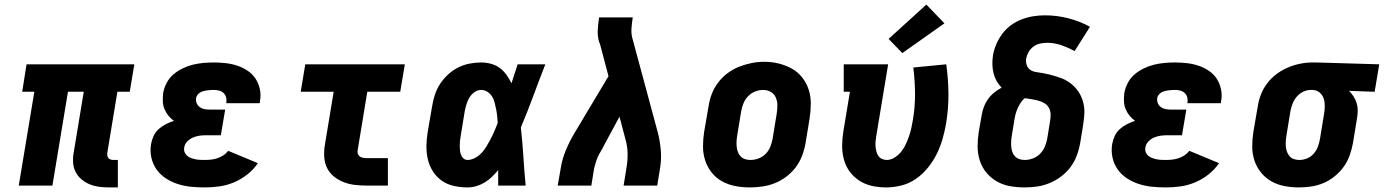

<svg xmlns="http://www.w3.org/2000/svg" viewBox="-20 -811 6047 839"><path d="M456 8Q434 8 412 5Q390 2 371 -6Q352 -14 336 -27.5Q320 -41 310.5 -59.5Q301 -78 299.5 -100Q298 -122 302 -144L346 -410H277L209 0H62L130 -410H77L96 -530H567L547 -410H493L449 -144Q448 -137 449 -131Q450 -125 453.5 -120.5Q457 -116 463 -114Q469 -112 476 -112H495V8Z M875 8Q844 8 814 5Q784 2 756.5 -7Q729 -16 705 -31.5Q681 -47 664.5 -70Q648 -93 641.5 -122Q635 -151 640 -181Q643 -199 651 -216.5Q659 -234 673.5 -247Q688 -260 705 -268.5Q722 -277 740 -283Q726 -293 715.5 -306Q705 -319 698.5 -335Q692 -351 691.5 -369Q691 -387 693 -405Q697 -427 708.5 -449Q720 -471 738.5 -486.5Q757 -502 779 -512.5Q801 -523 823.5 -528.5Q846 -534 869 -536Q892 -538 915 -538Q941 -538 967 -535Q993 -532 1017 -524Q1041 -516 1062 -502Q1083 -488 1096.5 -467.5Q1110 -447 1115.5 -421.5Q1121 -396 1116 -369Q1116 -367 1115.5 -364.5Q1115 -362 1115 -360H969Q969 -361 969 -361.5Q969 -362 969 -363Q971 -375 968 -386Q965 -397 957 -404.5Q949 -412 938 -415Q927 -418 915 -418Q907 -418 899.5 -417.5Q892 -417 884.5 -416Q877 -415 869.5 -413Q862 -411 855 -407Q848 -403 843 -396.5Q838 -390 837 -383Q835 -371 839.5 -360Q844 -349 853.5 -342.5Q863 -336 874.5 -334Q886 -332 899 -332H964L945 -220H880Q866 -220 851.5 -218Q837 -216 823 -210Q809 -204 798 -192.5Q787 -181 785 -166Q783 -156 786.5 -146.5Q790 -137 797.5 -130.5Q805 -124 814.5 -120.5Q824 -117 834 -115Q844 -113 854 -112.5Q864 -112 875 -112Q888 -112 902 -113.5Q916 -115 929.5 -119.5Q943 -124 955.5 -132Q968 -140 977 -152L1107 -98Q1088 -70 1060.5 -48.5Q1033 -27 1002 -14Q971 -1 938.5 3.5Q906 8 875 8Z M1582 0Q1556 0 1530.5 -3Q1505 -6 1482 -15Q1459 -24 1440 -39Q1421 -54 1410 -75.5Q1399 -97 1397 -123Q1395 -149 1399 -174L1438 -410H1294L1314 -530H1749L1729 -410H1585L1543 -155Q1541 -147 1543.5 -139.5Q1546 -132 1552 -127.5Q1558 -123 1566 -121.5Q1574 -120 1582 -120H1675V0Z M2023 8Q1993 8 1963.5 1.5Q1934 -5 1910.5 -21.5Q1887 -38 1871.5 -62.5Q1856 -87 1849.5 -115.5Q1843 -144 1843.5 -174.5Q1844 -205 1849 -235L1868 -345Q1872 -371 1880 -396Q1888 -421 1902.5 -443.5Q1917 -466 1937.5 -485Q1958 -504 1982 -516Q2006 -528 2031.5 -533Q2057 -538 2083 -538Q2105 -538 2126.5 -532Q2148 -526 2164.5 -513.5Q2181 -501 2193.5 -483.5Q2206 -466 2215 -447Q2222 -468 2228.5 -488.5Q2235 -509 2242 -530H2363Q2336 -461 2310.5 -392Q2285 -323 2256 -254Q2263 -191 2267 -127.5Q2271 -64 2277 0H2157Q2157 -17 2157 -34Q2157 -51 2157 -68Q2144 -52 2129.5 -38Q2115 -24 2097.5 -13.5Q2080 -3 2061 2.5Q2042 8 2023 8ZM2023 -112Q2036 -112 2049 -117.5Q2062 -123 2073 -132Q2084 -141 2092.5 -152Q2101 -163 2108 -175Q2115 -187 2121.5 -199Q2128 -211 2134 -223.5Q2140 -236 2145 -249Q2150 -262 2155 -274Q2154 -289 2152.5 -304Q2151 -319 2148 -333.5Q2145 -348 2141.5 -362.5Q2138 -377 2130.5 -389Q2123 -401 2110.5 -409.5Q2098 -418 2083 -418Q2067 -418 2053.5 -408.5Q2040 -399 2031.5 -385Q2023 -371 2018.5 -356Q2014 -341 2011 -326L1993 -216Q1991 -205 1990 -195Q1989 -185 1989 -174.5Q1989 -164 1990 -154Q1991 -144 1994.5 -134.5Q1998 -125 2005.5 -118.5Q2013 -112 2023 -112Z M2417 0 2430 -74Q2436 -115 2453 -155.5Q2470 -196 2493 -234L2639 -478L2602 -618Q2601 -621 2600 -623Q2599 -625 2598 -628Q2598 -628 2598 -628Q2598 -628 2598 -628Q2598 -628 2598 -628Q2598 -628 2598 -628Q2591 -651 2592 -676.5Q2593 -702 2597 -728L2598 -735H2745L2744 -728Q2741 -708 2739.5 -688Q2738 -668 2742 -649L2854 -234Q2864 -196 2867.5 -155.5Q2871 -115 2864 -74L2852 0H2705L2717 -74Q2723 -107 2722.5 -139.5Q2722 -172 2713 -203L2687 -301L2619 -175Q2613 -162 2605.5 -150Q2598 -138 2592.5 -125.5Q2587 -113 2583 -100Q2579 -87 2576 -74L2564 0Z M3256 8Q3224 8 3193 2Q3162 -4 3135.5 -18.5Q3109 -33 3090 -57Q3071 -81 3061.5 -110Q3052 -139 3052 -171Q3052 -203 3057 -235L3076 -345Q3080 -373 3090 -399.5Q3100 -426 3117.5 -449.5Q3135 -473 3159 -491Q3183 -509 3210 -519.5Q3237 -530 3264.5 -535.5Q3292 -541 3320 -541Q3352 -541 3382.5 -533.5Q3413 -526 3439.5 -511.5Q3466 -497 3485 -473Q3504 -449 3513.5 -420Q3523 -391 3523 -359Q3523 -327 3518 -295L3500 -185Q3495 -157 3485 -130.5Q3475 -104 3457.5 -80.5Q3440 -57 3416 -39Q3392 -21 3365.5 -10.5Q3339 0 3311 4Q3283 8 3256 8ZM3259 -112Q3277 -112 3294.5 -118.5Q3312 -125 3325.5 -138.5Q3339 -152 3346 -169.5Q3353 -187 3356 -204L3374 -314Q3377 -333 3377 -351Q3377 -369 3370 -385Q3363 -401 3348 -409.5Q3333 -418 3314 -418Q3297 -418 3279.5 -411Q3262 -404 3249 -390.5Q3236 -377 3229 -360Q3222 -343 3219 -326L3201 -216Q3199 -204 3198.5 -191.5Q3198 -179 3199.5 -167.5Q3201 -156 3205 -145.5Q3209 -135 3217 -127Q3225 -119 3236 -115.5Q3247 -112 3259 -112Z M3852 8Q3821 8 3791 1.5Q3761 -5 3736 -21Q3711 -37 3693.5 -60.5Q3676 -84 3668 -113Q3660 -142 3660 -173Q3660 -204 3665 -235L3694 -410H3667V-530H3861L3809 -216Q3807 -204 3806 -193Q3805 -182 3806 -171Q3807 -160 3809.5 -149.5Q3812 -139 3818 -130Q3824 -121 3834 -116.5Q3844 -112 3855 -112Q3872 -112 3889 -122.5Q3906 -133 3918 -148Q3930 -163 3938 -180.5Q3946 -198 3952 -215Q3958 -232 3962 -250Q3966 -268 3969 -286Q3979 -345 3978.5 -402Q3978 -459 3971 -516L4115 -530Q4124 -465 4124.5 -400.5Q4125 -336 4114 -270Q4108 -236 4098.5 -203Q4089 -170 4073.5 -138.5Q4058 -107 4035 -78.5Q4012 -50 3982.5 -29.5Q3953 -9 3919 -0.5Q3885 8 3852 8ZM3923 -579 3863 -641 4028 -791 4107 -709Z M4458 8Q4425 8 4394 2.5Q4363 -3 4336.5 -18Q4310 -33 4290.5 -56.5Q4271 -80 4261.5 -109.5Q4252 -139 4252 -171Q4252 -203 4257 -235L4270 -309Q4273 -327 4279.5 -344.5Q4286 -362 4297.5 -378Q4309 -394 4324.5 -406.5Q4340 -419 4357 -428Q4344 -441 4335 -457Q4326 -473 4321.5 -491.5Q4317 -510 4316.5 -529Q4316 -548 4319 -568Q4323 -593 4333.5 -617.5Q4344 -642 4360 -663.5Q4376 -685 4398 -701Q4420 -717 4445 -726.5Q4470 -736 4495.5 -740Q4521 -744 4546 -744Q4599 -744 4649 -731Q4699 -718 4743 -694L4676 -588Q4648 -603 4618 -613.5Q4588 -624 4555 -624Q4540 -624 4524.5 -620.5Q4509 -617 4496 -607.5Q4483 -598 4475 -584Q4467 -570 4464 -555Q4462 -541 4466.5 -527Q4471 -513 4482.5 -505.5Q4494 -498 4508.5 -496Q4523 -494 4537 -491.5Q4551 -489 4565 -485.5Q4579 -482 4592.5 -478Q4606 -474 4619 -469Q4632 -464 4643.5 -457Q4655 -450 4665.5 -441Q4676 -432 4684.5 -421.5Q4693 -411 4699.5 -399Q4706 -387 4710.5 -373.5Q4715 -360 4717 -346Q4719 -332 4718.5 -317.5Q4718 -303 4716 -288Q4714 -273 4712 -258L4700 -185Q4695 -157 4685 -130.5Q4675 -104 4658 -81Q4641 -58 4617 -40Q4593 -22 4566.5 -11Q4540 0 4512.5 4Q4485 8 4458 8ZM4458 -112Q4475 -112 4493 -118.5Q4511 -125 4524.5 -138.5Q4538 -152 4545.5 -169.5Q4553 -187 4556 -204L4568 -278Q4571 -294 4571 -309.5Q4571 -325 4564.5 -338Q4558 -351 4545.5 -359Q4533 -367 4518 -371Q4503 -375 4488 -377.5Q4473 -380 4458 -382Q4448 -374 4440.5 -362.5Q4433 -351 4427.5 -339Q4422 -327 4418.5 -314.5Q4415 -302 4413 -289L4401 -216Q4399 -204 4398.5 -192Q4398 -180 4399 -168.5Q4400 -157 4404 -146Q4408 -135 4416 -127Q4424 -119 4435 -115.5Q4446 -112 4458 -112Z M5075 8Q5044 8 5014 5Q4984 2 4956.5 -7Q4929 -16 4905 -31.5Q4881 -47 4864.5 -70Q4848 -93 4841.5 -122Q4835 -151 4840 -181Q4843 -199 4851 -216.5Q4859 -234 4873.5 -247Q4888 -260 4905 -268.5Q4922 -277 4940 -283Q4926 -293 4915.5 -306Q4905 -319 4898.5 -335Q4892 -351 4891.5 -369Q4891 -387 4893 -405Q4897 -427 4908.5 -449Q4920 -471 4938.5 -486.5Q4957 -502 4979 -512.5Q5001 -523 5023.5 -528.5Q5046 -534 5069 -536Q5092 -538 5115 -538Q5141 -538 5167 -535Q5193 -532 5217 -524Q5241 -516 5262 -502Q5283 -488 5296.5 -467.5Q5310 -447 5315.5 -421.5Q5321 -396 5316 -369Q5316 -367 5315.5 -364.5Q5315 -362 5315 -360H5169Q5169 -361 5169 -361.5Q5169 -362 5169 -363Q5171 -375 5168 -386Q5165 -397 5157 -404.5Q5149 -412 5138 -415Q5127 -418 5115 -418Q5107 -418 5099.5 -417.5Q5092 -417 5084.5 -416Q5077 -415 5069.5 -413Q5062 -411 5055 -407Q5048 -403 5043 -396.5Q5038 -390 5037 -383Q5035 -371 5039.5 -360Q5044 -349 5053.5 -342.5Q5063 -336 5074.5 -334Q5086 -332 5099 -332H5164L5145 -220H5080Q5066 -220 5051.5 -218Q5037 -216 5023 -210Q5009 -204 4998 -192.5Q4987 -181 4985 -166Q4983 -156 4986.5 -146.5Q4990 -137 4997.5 -130.5Q5005 -124 5014.5 -120.5Q5024 -117 5034 -115Q5044 -113 5054 -112.5Q5064 -112 5075 -112Q5088 -112 5102 -113.5Q5116 -115 5129.5 -119.5Q5143 -124 5155.5 -132Q5168 -140 5177 -152L5307 -98Q5288 -70 5260.5 -48.5Q5233 -27 5202 -14Q5171 -1 5138.5 3.5Q5106 8 5075 8Z M5656 8Q5624 8 5592.5 2Q5561 -4 5535 -19Q5509 -34 5490 -57.5Q5471 -81 5461.5 -110Q5452 -139 5452 -171Q5452 -203 5457 -235L5476 -345Q5480 -372 5490 -398Q5500 -424 5517.5 -447Q5535 -470 5558.5 -487.5Q5582 -505 5608 -516Q5634 -527 5661 -532.5Q5688 -538 5715 -538Q5720 -538 5724 -538Q5728 -538 5733 -538L6007 -530L5987 -410L5875 -414Q5886 -403 5894.5 -390Q5903 -377 5908 -361Q5913 -345 5913 -328.5Q5913 -312 5910 -295L5892 -185Q5887 -158 5877.5 -131.5Q5868 -105 5851.5 -82Q5835 -59 5812 -40.5Q5789 -22 5763 -11Q5737 0 5709.5 4Q5682 8 5656 8ZM5658 -112Q5658 -112 5658 -112Q5658 -112 5658 -112Q5675 -112 5692 -119Q5709 -126 5721 -140Q5733 -154 5739 -170.5Q5745 -187 5748 -204L5766 -314Q5769 -331 5769 -348.5Q5769 -366 5764 -381Q5759 -396 5746.5 -406.5Q5734 -417 5717 -418H5713Q5712 -418 5710.5 -418Q5709 -418 5708 -418Q5691 -418 5674.5 -410Q5658 -402 5646.5 -388.5Q5635 -375 5628.5 -358.5Q5622 -342 5619 -326L5601 -216Q5599 -204 5598.5 -192Q5598 -180 5599 -168.5Q5600 -157 5604.5 -146Q5609 -135 5616.5 -127Q5624 -119 5635 -115.5Q5646 -112 5658 -112Z"/></svg>

Font: Iosevka Curly Slab HvEx
Style: Italic
Weight: 900
Width: 7
Italic angle: -9°
Monospace: yes
Designer: Belleve Invis
Foundry: Belleve Invis
Version: Version 11.1.0; ttfautohint (v1.8.3)